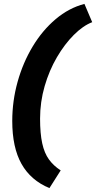

<svg xmlns="http://www.w3.org/2000/svg" viewBox="-20 -820 494 987"><path d="M234 147Q138 107 90.5 22.5Q43 -62 43 -198Q43 -301 70.5 -399.5Q98 -498 148 -581Q198 -664 266 -721.5Q334 -779 414 -800L454 -706Q407 -688 359.5 -640.5Q312 -593 272.5 -525.5Q233 -458 209.5 -377Q186 -296 186 -210Q186 -134 197 -83.5Q208 -33 231.5 -0.5Q255 32 292 56Z"/></svg>

Font: Radio Canada Big
Style: Bold Italic
Weight: 700
Italic angle: -12°
Designer: Étienne Aubert Bonn
Foundry: Coppers and Brasses
Version: Version 1.001